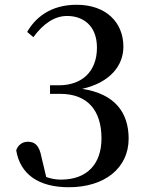

<svg xmlns="http://www.w3.org/2000/svg" viewBox="-20 -771 611 806"><path d="M228 -413H190V-377H233C347 -377 406 -308 406 -190C406 -82 345 -17 236 -17C213 -17 193 -21 174 -28L154 -112C145 -160 127 -176 97 -176C76 -176 56 -164 48 -140C65 -39 142 15 269 15C420 15 520 -66 520 -189C520 -298 463 -377 325 -398C444 -425 498 -497 498 -575C498 -678 424 -751 302 -751C191 -751 128 -696 94 -637L120 -615C162 -672 209 -704 262 -704C326 -704 387 -666 387 -571C387 -469 322 -413 228 -413Z"/></svg>

Font: GenKiMin2 TW SB
Style: Regular
Weight: 600
Version: Version 2.100;PS 2.1;hotconv 16.6.51;makeotf.lib2.5.65220 DE